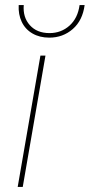

<svg xmlns="http://www.w3.org/2000/svg" viewBox="-20 -740 355 760"><path d="M140 -520H160L70 0H50ZM54 -720H74Q70 -672 98 -640.5Q126 -609 176 -609Q222 -609 255 -638.5Q288 -668 295 -720H315Q307 -659 268 -625Q229 -591 175 -591Q137 -591 108.5 -607.5Q80 -624 66 -653.5Q52 -683 54 -720Z"/></svg>

Font: Fixel Italic Variable 20240409 Display Thin
Style: Italic
Weight: 100
Italic angle: -10°
Designer: AlfaBravo + MacPaw
Foundry: Kyrylo Tkachov, Marchela Mozhyna, Serhii Makarenko, Maria Weinstein, Zakhar Kryvoshyya
Version: Version 1.211;Glyphs 3.2 (3225)